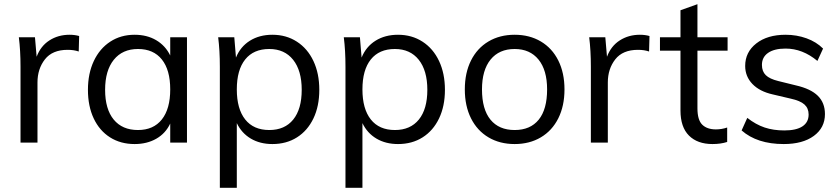

<svg xmlns="http://www.w3.org/2000/svg" viewBox="-20 -681 4011 917"><path d="M358 -509 356 -435Q333 -443 303 -443Q230 -443 194.5 -397.5Q159 -352 159 -287V0H78V-362Q78 -440 70 -503H147L155 -410Q174 -461 216 -488Q258 -515 312 -515Q337 -515 358 -509Z M873 -503V0H793V-91Q771 -44 726.5 -18.5Q682 7 623 7Q556 7 505.5 -25Q455 -57 427.5 -115.5Q400 -174 400 -252Q400 -330 428 -389.5Q456 -449 506.5 -482Q557 -515 623 -515Q682 -515 726 -489Q770 -463 793 -416V-503ZM793 -254Q793 -347 753 -397Q713 -447 639 -447Q565 -447 523.5 -395.5Q482 -344 482 -252Q482 -160 523 -110Q564 -60 639 -60Q713 -60 753 -110.5Q793 -161 793 -254Z M1505 -252Q1505 -174 1477 -115.5Q1449 -57 1398.5 -25Q1348 7 1281 7Q1222 7 1178 -19Q1134 -45 1111 -93V216H1030V-362Q1030 -440 1022 -503H1099L1107 -406Q1128 -458 1173.5 -486.5Q1219 -515 1281 -515Q1347 -515 1398 -482Q1449 -449 1477 -389.5Q1505 -330 1505 -252ZM1421 -252Q1421 -344 1380 -395.5Q1339 -447 1266 -447Q1191 -447 1151 -397Q1111 -347 1111 -254Q1111 -161 1151 -110.5Q1191 -60 1266 -60Q1340 -60 1380.5 -110Q1421 -160 1421 -252Z M2105 -252Q2105 -174 2077 -115.5Q2049 -57 1998.5 -25Q1948 7 1881 7Q1822 7 1778 -19Q1734 -45 1711 -93V216H1630V-362Q1630 -440 1622 -503H1699L1707 -406Q1728 -458 1773.5 -486.5Q1819 -515 1881 -515Q1947 -515 1998 -482Q2049 -449 2077 -389.5Q2105 -330 2105 -252ZM2021 -252Q2021 -344 1980 -395.5Q1939 -447 1866 -447Q1791 -447 1751 -397Q1711 -347 1711 -254Q1711 -161 1751 -110.5Q1791 -60 1866 -60Q1940 -60 1980.5 -110Q2021 -160 2021 -252Z M2200 -254Q2200 -333 2229.5 -392Q2259 -451 2313 -483Q2367 -515 2438 -515Q2509 -515 2563 -483Q2617 -451 2646.5 -392Q2676 -333 2676 -254Q2676 -175 2646.5 -116Q2617 -57 2563 -25Q2509 7 2438 7Q2367 7 2313 -25Q2259 -57 2229.5 -116Q2200 -175 2200 -254ZM2593 -254Q2593 -346 2552 -396.5Q2511 -447 2438 -447Q2364 -447 2323 -396.5Q2282 -346 2282 -254Q2282 -159 2322.5 -109.5Q2363 -60 2438 -60Q2513 -60 2553 -109.5Q2593 -159 2593 -254Z M3082 -509 3080 -435Q3057 -443 3027 -443Q2954 -443 2918.5 -397.5Q2883 -352 2883 -287V0H2802V-362Q2802 -440 2794 -503H2871L2879 -410Q2898 -461 2940 -488Q2982 -515 3036 -515Q3061 -515 3082 -509Z M3311 -439V-164Q3311 -108 3334 -85.5Q3357 -63 3399 -63Q3427 -63 3453 -72V-3Q3422 7 3383 7Q3311 7 3270.5 -33.5Q3230 -74 3230 -153V-439H3132V-503H3230V-632L3311 -661V-503H3455V-439Z M3522 -58 3549 -118Q3590 -86 3632 -72Q3674 -58 3726 -58Q3783 -58 3812.5 -77.5Q3842 -97 3842 -134Q3842 -164 3822 -182Q3802 -200 3756 -210L3671 -230Q3608 -244 3573.5 -280Q3539 -316 3539 -366Q3539 -432 3592 -473.5Q3645 -515 3732 -515Q3785 -515 3832 -498Q3879 -481 3911 -449L3884 -390Q3813 -449 3732 -449Q3678 -449 3648.5 -428.5Q3619 -408 3619 -371Q3619 -340 3637.5 -322Q3656 -304 3697 -294L3782 -273Q3852 -257 3886 -223.5Q3920 -190 3920 -136Q3920 -71 3867 -32Q3814 7 3723 7Q3596 7 3522 -58Z"/></svg>

Font: Muli-Regular
Style: Regular
Weight: 400
Version: Version 2.000